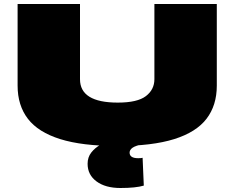

<svg xmlns="http://www.w3.org/2000/svg" viewBox="-20 -720 1172 960"><path d="M68 -292V-700H380V-324Q380 -207 569 -207Q667 -207 709.5 -239.5Q752 -272 752 -324V-700H1064V-292Q1064 -193 1012.5 -126Q961 -59 851 -24.5Q741 10 566 10Q391 10 281 -24.5Q171 -59 119.5 -126Q68 -193 68 -292ZM582 220Q507 220 462.5 187Q418 154 418 99Q418 66 436.5 42.5Q455 19 482 4Q509 -11 534 -16L698 0Q658 8 643 18.5Q628 29 628 43Q628 71 671 71Q678 71 683.5 70.5Q689 70 693 69L699 208Q659 220 582 220Z"/></svg>

Font: Georama ExtraExtended Black
Style: Regular
Weight: 900
Width: 8
Designer: Jean-Baptiste Levee
Foundry: Production Type
Version: Version 1.000